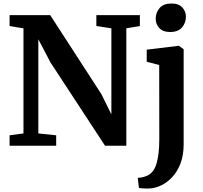

<svg xmlns="http://www.w3.org/2000/svg" viewBox="-20 -829 1154 1092"><path d="M113.5 -70V-668Q94 -671 74 -674.2Q54 -677.5 34.5 -681V-743H265.5L557 -293L613.5 -178.5V-668L528 -681V-743H775.5V-681L698.5 -668V0H577.5L268 -472.5L198 -605.5V-70L299.5 -59.5V0H34.5V-59.5ZM814.5 -478V-546.5L995.5 -568.5H997.5L1024.5 -549V-8.5Q1024.5 53.5 1006.8 100Q989 146.5 960 177.8Q931 209 897 225.2Q863 241.5 830.5 243Q823.5 243.5 810.8 243.2Q798 243 786 242Q774 241 770 239L763.5 182Q770 182.5 784.5 180.2Q799 178 815 171Q855 154.5 870.5 100.5Q886 46.5 886 -37.5L885.5 -459ZM946.5 -647Q906 -647 885.8 -669.8Q865.5 -692.5 865.5 -721.5Q865.5 -757 887.5 -783Q909.5 -809 955 -809H956Q997 -809 1017.2 -786.2Q1037.5 -763.5 1037.5 -734.5Q1037.5 -699 1015.2 -673Q993 -647 947.5 -647Z"/></svg>

Font: Merriweather
Style: Bold
Weight: 700
Designer: Eben Sorkin
Foundry: Eben Sorkin
Version: Version 2.100; ttfautohint (v1.7.19-72a1) -l 8 -r 50 -G 200 